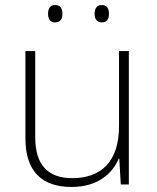

<svg xmlns="http://www.w3.org/2000/svg" viewBox="-20 -733 622 763"><path d="M171 -679C171 -658 179 -644 198 -644C221 -644 228 -658 228 -679C228 -698 221 -713 198 -713C179 -713 171 -698 171 -679ZM356 -679C356 -658 364 -644 384 -644C406 -644 413 -658 413 -679C413 -698 406 -713 384 -713C364 -713 356 -698 356 -679ZM492 -530H453V-232C453 -92 383 -25 267 -25C172 -25 120 -76 120 -187V-530H81V-183C81 -55 144 10 264 10C368 10 427 -43 452 -103H454L460 0H492Z"/></svg>

Font: Noto Sans Myanmar ExtraLight
Style: Regular
Weight: 200
Designer: Monotype Design Team
Foundry: Monotype Imaging Inc.
Version: Version 2.107